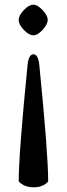

<svg xmlns="http://www.w3.org/2000/svg" viewBox="-20 -531 286 821"><path d="M162 -488Q184 -465 184 -446Q184 -427 162.5 -403.5Q141 -380 122.5 -380Q104 -380 82 -403Q60 -426 60 -445.5Q60 -465 82 -488Q104 -511 122 -511Q140 -511 162 -488ZM186 245Q164 270 124 270Q84 270 60 245Q60 126 98 -254Q103 -299 123 -299Q143 -299 148 -254Q186 126 186 245Z"/></svg>

Font: Gabriela
Style: Regular
Weight: 400
Designer: Eduardo Rodriguez Tunni
Foundry: Eduardo Rodriguez Tunni
Version: Version 1.003